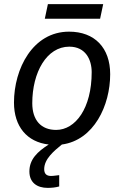

<svg xmlns="http://www.w3.org/2000/svg" viewBox="-20 -697 603 934"><path d="M217 6C162 41 123 78 123 137C123 192 161 217 212 217C231 217 251 215 268 210V155C256 156 241 159 228 159C206 159 195 148 195 126C195 76 243 37 281 6C437 -15 516 -184 516 -336C516 -464 441 -543 316 -543C139 -543 48 -362 48 -198C48 -82 111 -6 217 6ZM137 -195C137 -345 207 -470 317 -470C397 -470 426 -406 426 -346C426 -170 347 -65 253 -65C180 -65 137 -112 137 -195ZM467 -606 482 -677H213L198 -606Z"/></svg>

Font: BC Sans
Style: Italic
Weight: 400
Italic angle: -12°
Designer: Monotype Design Team
Designer: Province of B.C.
Foundry: Monotype Imaging Inc.
Version: Version 2.000;GOOG;noto-source:20170915:90ef993387c0